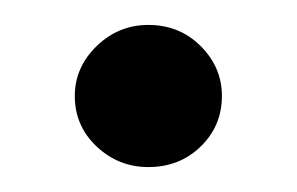

<svg xmlns="http://www.w3.org/2000/svg" viewBox="-20 -458 238 154"><path d="M158 -381Q158 -357 141 -340.5Q124 -324 99 -324Q75 -324 57.5 -340.5Q40 -357 40 -381Q40 -404 57.5 -421Q75 -438 99 -438Q124 -438 141 -421Q158 -404 158 -381Z"/></svg>

Font: AtCorfu Sans
Style: AtCorfu Sans Regular
Weight: 400
Designer: Kostas Teopoulos
Foundry: Kostas Teopoulos
Version: Version 1.00 July 8, 2025, initial release